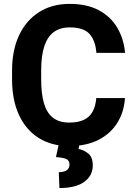

<svg xmlns="http://www.w3.org/2000/svg" viewBox="-20 -741 695 987"><path d="M622.4 -237Q617.7 -165.1 582.9 -109.3Q548.1 -53.5 485.9 -21.9Q423.6 9.8 335.9 9.8Q244.8 9.8 178.8 -31.9Q112.8 -73.5 77.4 -150.4Q42 -227.2 42 -332.2V-378.2Q42 -483.7 78.5 -560.4Q115 -637.2 181.4 -679.1Q247.8 -721 337.7 -721Q426.8 -721 487.8 -688.5Q548.9 -656 582.6 -599Q616.2 -542.1 622.9 -469.4H475.5Q470.6 -532.7 440.3 -566.4Q410.1 -600.1 337.7 -600.1Q288.8 -600.1 256.4 -576.2Q224 -552.3 207.9 -503.5Q191.7 -454.6 191.7 -379.2V-332.2Q191.7 -258.9 206.1 -209.7Q220.5 -160.5 252.3 -135.7Q284.1 -110.9 335.9 -110.9Q381.9 -110.9 411.3 -125Q440.7 -139.1 456.1 -167.1Q471.5 -195.1 474.9 -237ZM389.3 -3.5 383.7 24.7Q410.8 29.6 433.9 48.3Q456.9 67 456.9 109.2Q456.9 161.8 413.4 193.7Q369.8 225.6 285.6 225.6L282.2 144.2Q298.2 144.2 310.5 140.2Q322.9 136.2 330 127.4Q337.2 118.6 337.2 104.4Q337.2 84.2 320.8 76.6Q304.3 69 267.7 66.5L282.8 -3.5Z"/></svg>

Font: Heebo
Style: Regular
Weight: 400
Designer: Oded Ezer
Foundry: Ezer Type House
Version: Version 3.100